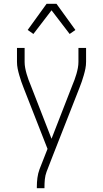

<svg xmlns="http://www.w3.org/2000/svg" viewBox="-20 -771 540 1006"><path d="M173 215V208Q173 184 176 161Q179 138 187 116L229 9L104 -310Q97 -327 91.5 -343.5Q86 -360 81 -377Q76 -394 72.5 -411.5Q69 -429 69 -447V-520H109V-446Q109 -431 112 -415Q115 -399 119.5 -383.5Q124 -368 129.5 -353Q135 -338 141 -324L250 -44L359 -324Q365 -338 370.5 -353Q376 -368 380.5 -383.5Q385 -399 388 -415Q391 -431 391 -447V-520H431V-447Q431 -429 427.5 -411.5Q424 -394 419 -377Q414 -360 408.5 -343.5Q403 -327 396 -310L255 49L224 129Q217 148 215 168Q213 188 213 208V215ZM155 -593 125 -614 224 -751H276L375 -614L345 -593L250 -717Z"/></svg>

Font: Iosevka Term Curly Extralight
Style: Regular
Weight: 200
Designer: Belleve Invis
Foundry: Belleve Invis
Version: Version 32.3.0